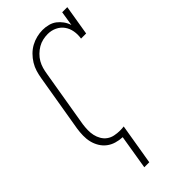

<svg xmlns="http://www.w3.org/2000/svg" viewBox="-294 -808 1088 1088"><g transform="rotate(-45 250.0 -264.0)"><path d="M158 215 192 8Q166 7 141 -0.5Q116 -8 96.5 -23Q77 -38 64 -59.5Q51 -81 45 -105.5Q39 -130 39.5 -157Q40 -184 44 -210L102 -555Q106 -579 113 -602.5Q120 -626 133.5 -648Q147 -670 165.5 -688.5Q184 -707 206 -719Q228 -731 252.5 -737Q277 -743 300 -743Q324 -743 346.5 -737Q369 -731 386 -718Q403 -705 416 -687Q429 -669 436 -647L450 -735H491L461 -554H420Q425 -583 420 -611Q415 -639 399.5 -660.5Q384 -682 359 -694Q334 -706 305 -706Q285 -706 265 -701.5Q245 -697 227 -686.5Q209 -676 193 -660.5Q177 -645 166.5 -626.5Q156 -608 150.5 -588.5Q145 -569 142 -549L84 -204Q81 -182 80.5 -160.5Q80 -139 84.5 -118.5Q89 -98 99.5 -80Q110 -62 126.5 -50Q143 -38 164.5 -33.5Q186 -29 208 -29Q216 -29 224 -29.5Q232 -30 239 -31L198 215Z"/></g></svg>

Font: Iosevka Curly Slab Extralight
Style: Italic
Weight: 200
Italic angle: -9°
Monospace: yes
Designer: Belleve Invis
Foundry: Belleve Invis
Version: Version 22.1.2; ttfautohint (v1.8.4)